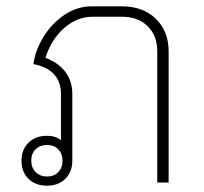

<svg xmlns="http://www.w3.org/2000/svg" viewBox="-20 -578 646 608"><path d="M514 -415V0H478V-416Q478 -465 447.5 -495Q417 -525 367 -525H273Q224 -525 183 -489Q142 -453 124 -395Q164 -380 186.5 -351Q209 -322 209 -280V-69Q209 -34 187 -12Q165 10 129 10Q92 10 70 -12Q48 -34 48 -69Q48 -104 70 -126Q92 -148 129 -148Q156 -148 173 -134V-280Q173 -358 86 -375Q91 -417 117 -460Q143 -503 183.5 -530.5Q224 -558 271 -558H366Q433 -558 473.5 -518.5Q514 -479 514 -415ZM178 -69Q178 -91 164.5 -105Q151 -119 129 -119Q107 -119 93 -105.5Q79 -92 79 -69Q79 -47 93 -33Q107 -19 129 -19Q151 -19 164.5 -33Q178 -47 178 -69Z"/></svg>

Font: Bai Jamjuree ExtraLight
Style: Regular
Weight: 275
Designer: Katatrad Aksorn Co.,Ltd.
Foundry: Cadson Demak Co.,Ltd.
Version: Version 1.000; ttfautohint (v1.6)